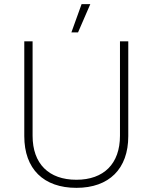

<svg xmlns="http://www.w3.org/2000/svg" viewBox="-20 -899 735 925"><path d="M415 -879H373L324 -743H356ZM348 6C506 6 598 -86 598 -243V-700H558V-245C558 -110 480 -33 348 -33C215 -33 137 -110 137 -245V-700H97V-243C97 -85 190 6 348 6Z"/></svg>

Font: Fixel Text ExtraLight
Style: Regular
Weight: 200
Width: 4
Designer: AlfaBravo + MacPaw
Foundry: Kyrylo Tkachov, Marchela Mozhyna, Serhii Makarenko, Maria Weinstein, Zakhar Kryvoshyya
Version: Version 1.211